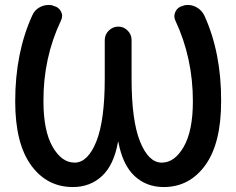

<svg xmlns="http://www.w3.org/2000/svg" viewBox="-20 -753 964 783"><path d="M277.3 9.8Q170.9 9.8 106.4 -79.6Q42 -168.9 42 -339.8Q42 -537.1 111.3 -689.5Q121.1 -712.9 144 -724.6Q167 -736.3 193.4 -731.4L199.2 -728.5Q218.8 -724.6 228.5 -706.5Q238.3 -688.5 228.5 -668.9Q156.2 -516.6 157.2 -339.8Q157.2 -219.7 194.3 -154.8Q231.4 -89.8 284.2 -89.8Q337.9 -89.8 372.6 -175.3Q407.2 -260.7 407.2 -432.6V-589.8Q407.2 -612.3 423.8 -628.4Q440.4 -644.5 462.4 -644.5Q484.4 -644.5 500.5 -628.4Q516.6 -612.3 516.6 -589.8V-432.6Q516.6 -260.7 551.3 -175.3Q585.9 -89.8 639.6 -89.8Q692.4 -89.8 729.5 -154.8Q766.6 -219.7 766.6 -339.8Q766.6 -516.6 695.3 -668.9Q686.5 -687.5 695.8 -706.1Q705.1 -724.6 724.6 -728.5L731.4 -731.4Q757.8 -736.3 780.3 -724.1Q802.7 -711.9 813.5 -689.5Q882.8 -537.1 881.8 -339.8Q881.8 -168.9 817.4 -79.6Q752.9 9.8 647.5 9.8Q577.1 9.8 528.8 -35.2Q480.5 -80.1 462.9 -172.9Q462.9 -174.8 461.9 -174.8Q460.9 -174.8 460.9 -172.9Q444.3 -80.1 396 -35.2Q347.7 9.8 277.3 9.8Z"/></svg>

Font: Rounded Mgen+ 2p medium
Style: Regular
Weight: 500
Designer: [Source Han Sans]
Ryoko NISHIZUKA  (kana & ideographs); Paul D. Hunt (Latin, Greek & Cyrillic); Wenlong ZHANG  (bopomofo
Version: Version 1.059.20150602